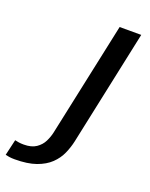

<svg xmlns="http://www.w3.org/2000/svg" viewBox="-304 -606 707 906"><g transform="rotate(20 49.5 -153.0)"><path d="M-116 225Q-131.5 225 -143.2 223.2Q-155 221.5 -162.5 219.5L-144 139.5Q-136 141.5 -125.2 143.2Q-114.5 145 -99.5 145Q-60.5 145 -37.2 129Q-14 113 -2.5 89.8Q9 66.5 14 43.5L136.5 -531H245L122 48Q115 80.5 101 112Q87 143.5 60.5 169Q34 194.5 -8.8 209.8Q-51.5 225 -116 225Z"/></g></svg>

Font: Epilogue Medium
Style: Italic
Weight: 500
Italic angle: -12°
Designer: Tyler Finck
Foundry: Etcetera Type Co
Version: Version 2.112